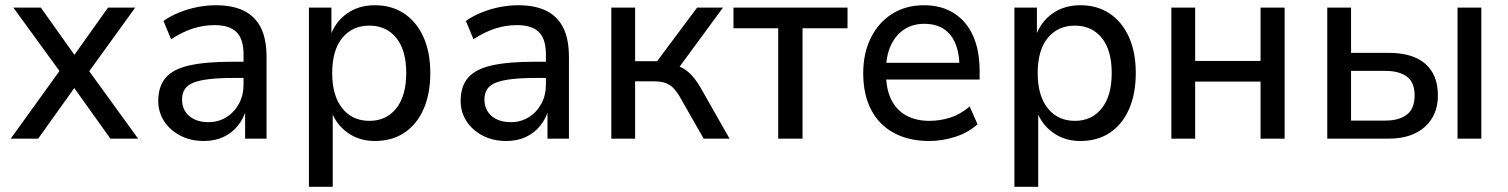

<svg xmlns="http://www.w3.org/2000/svg" viewBox="-20 -530 5764 734"><path d="M21 0 225 -283 226 -233 31 -501H136L274 -307H255L393 -501H497L304 -234L305 -280L508 0H402L255 -206H273L126 0Z M759 9Q709 9 669.5 -11.5Q630 -32 607.5 -66.5Q585 -101 585 -144Q585 -200 613.5 -233Q642 -266 704.5 -280Q767 -294 869 -294H925V-232H872Q818 -232 780 -227.5Q742 -223 719.5 -214Q697 -205 686.5 -189Q676 -173 676 -150Q676 -110 703.5 -86.5Q731 -63 777 -63Q815 -63 845.5 -82Q876 -101 893.5 -133.5Q911 -166 911 -206V-322Q911 -381 884 -407.5Q857 -434 800 -434Q758 -434 717.5 -421Q677 -408 634 -380L605 -450Q632 -469 665.5 -482.5Q699 -496 735 -503Q771 -510 805 -510Q869 -510 912 -489Q955 -468 977 -424.5Q999 -381 999 -312V0H917V-111H921Q911 -76 888.5 -48.5Q866 -21 833.5 -6Q801 9 759 9Z M1161 184V-501H1247V-390H1242Q1261 -446 1306 -478Q1351 -510 1413 -510Q1478 -510 1525.5 -478Q1573 -446 1599 -388Q1625 -330 1625 -251Q1625 -172 1599.5 -113.5Q1574 -55 1526.5 -23Q1479 9 1413 9Q1353 9 1308.5 -23Q1264 -55 1246 -107H1252V184ZM1392 -68Q1457 -68 1495 -116Q1533 -164 1533 -251Q1533 -338 1495 -385Q1457 -432 1392 -432Q1327 -432 1288.5 -385Q1250 -338 1250 -251Q1250 -164 1288.5 -116Q1327 -68 1392 -68Z M1915 9Q1865 9 1825.5 -11.5Q1786 -32 1763.5 -66.5Q1741 -101 1741 -144Q1741 -200 1769.5 -233Q1798 -266 1860.5 -280Q1923 -294 2025 -294H2081V-232H2028Q1974 -232 1936 -227.5Q1898 -223 1875.5 -214Q1853 -205 1842.5 -189Q1832 -173 1832 -150Q1832 -110 1859.5 -86.5Q1887 -63 1933 -63Q1971 -63 2001.5 -82Q2032 -101 2049.5 -133.5Q2067 -166 2067 -206V-322Q2067 -381 2040 -407.5Q2013 -434 1956 -434Q1914 -434 1873.5 -421Q1833 -408 1790 -380L1761 -450Q1788 -469 1821.5 -482.5Q1855 -496 1891 -503Q1927 -510 1961 -510Q2025 -510 2068 -489Q2111 -468 2133 -424.5Q2155 -381 2155 -312V0H2073V-111H2077Q2067 -76 2044.5 -48.5Q2022 -21 1989.5 -6Q1957 9 1915 9Z M2317 0V-501H2408V-296H2492L2645 -501H2744L2564 -256L2544 -284Q2572 -280 2592 -268.5Q2612 -257 2630.5 -235Q2649 -213 2669 -176L2769 0H2670L2585 -149Q2571 -175 2557 -190.5Q2543 -206 2525 -212.5Q2507 -219 2480 -219H2408V0Z M2955 0V-422H2784V-501H3220V-422H3048V0Z M3532 9Q3454 9 3397 -22Q3340 -53 3310 -111Q3280 -169 3280 -250Q3280 -326 3309 -385Q3338 -444 3390.5 -477Q3443 -510 3512 -510Q3579 -510 3627 -479.5Q3675 -449 3700 -393Q3725 -337 3725 -259V-226H3350V-290H3664L3648 -272Q3648 -353 3613.5 -396Q3579 -439 3514 -439Q3469 -439 3436 -417Q3403 -395 3385 -355Q3367 -315 3367 -260V-252Q3367 -191 3386.5 -150.5Q3406 -110 3443.5 -89Q3481 -68 3533 -68Q3574 -68 3613 -80.5Q3652 -93 3687 -123L3717 -55Q3682 -23 3632 -7Q3582 9 3532 9Z M3858 184V-501H3944V-390H3939Q3958 -446 4003 -478Q4048 -510 4110 -510Q4175 -510 4222.5 -478Q4270 -446 4296 -388Q4322 -330 4322 -251Q4322 -172 4296.5 -113.5Q4271 -55 4223.5 -23Q4176 9 4110 9Q4050 9 4005.5 -23Q3961 -55 3943 -107H3949V184ZM4089 -68Q4154 -68 4192 -116Q4230 -164 4230 -251Q4230 -338 4192 -385Q4154 -432 4089 -432Q4024 -432 3985.5 -385Q3947 -338 3947 -251Q3947 -164 3985.5 -116Q4024 -68 4089 -68Z M4458 0V-501H4549V-297H4799V-501H4891V0H4799V-218H4549V0Z M5054 0V-501H5145V-328H5288Q5381 -328 5429 -286Q5477 -244 5477 -165Q5477 -115 5454.5 -78Q5432 -41 5390 -20.5Q5348 0 5288 0ZM5145 -69H5276Q5329 -69 5358.5 -92Q5388 -115 5388 -165Q5388 -215 5358.5 -237Q5329 -259 5276 -259H5145ZM5552 0V-501H5643V0Z"/></svg>

Font: Nunitoga
Style: Medium
Weight: 500
Designer: Vernon Adams
Foundry: Vernon Adams
Version: Version 1.0